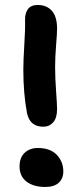

<svg xmlns="http://www.w3.org/2000/svg" viewBox="-20 -765 331 767"><path d="M152.8 -258.8Q99.6 -258.8 87.9 -313Q73.2 -391.1 73.2 -486.8Q73.2 -523.4 77.1 -586.2Q81.1 -648.9 80.1 -683.1Q79.1 -711.4 91.3 -728.3Q103.5 -745.1 130.9 -745.1Q166.5 -745.1 187.3 -721.7Q208 -698.2 208 -650.9Q208 -631.8 204.1 -584.5Q200.2 -537.1 200.2 -497.1Q200.2 -453.1 204.1 -400.1Q208 -347.2 208 -329.1Q208 -293.9 192.6 -276.4Q177.2 -258.8 152.8 -258.8ZM161.1 -18.1Q113.8 -18.1 85.9 -39.6Q58.1 -61 58.1 -100.1Q58.1 -135.3 78.4 -154.5Q98.6 -173.8 130.9 -173.8Q180.7 -173.8 206.8 -146.5Q232.9 -119.1 232.9 -80.1Q232.9 -51.8 214.6 -34.9Q196.3 -18.1 161.1 -18.1Z"/></svg>

Font: Shantell Sans Bouncy
Style: Regular
Weight: 600
Designer: Stephen Nixon, Anya Danilova, Shantell Martin
Foundry: Arrow Type
Version: Version 1.006;[9816181b4]